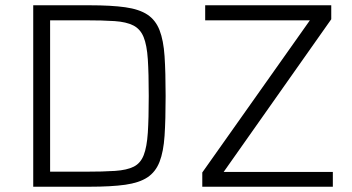

<svg xmlns="http://www.w3.org/2000/svg" viewBox="-20 -708 1334 728"><path d="M106 0V-688H319Q402 -688 455 -680.5Q508 -673 539 -652.5Q570 -632 585 -593.5Q600 -555 604 -494.5Q608 -434 608 -344Q608 -254 604 -193.5Q600 -133 585 -94.5Q570 -56 539 -35.5Q508 -15 455 -7.5Q402 0 319 0ZM170 -57H302Q371 -57 416 -60Q461 -63 487 -76Q513 -89 525 -120Q537 -151 540.5 -205Q544 -259 544 -344Q544 -429 540.5 -483Q537 -537 524.5 -567.5Q512 -598 485.5 -611.5Q459 -625 414.5 -628Q370 -631 302 -631H170ZM747 0V-54L1155 -631H758V-688H1236V-635L828 -56H1242V0Z"/></svg>

Font: Saira Thin Light
Style: Regular
Weight: 300
Version: Version 1.101